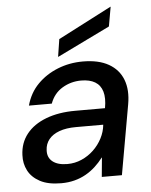

<svg xmlns="http://www.w3.org/2000/svg" viewBox="-53 -779 658 836"><g transform="rotate(-5 276.0 -361.5)"><path d="M181 12Q124 12 88.5 -7Q53 -26 37 -57Q21 -88 23 -125Q25 -178 55.5 -216.5Q86 -255 141 -276Q196 -297 269 -297H399Q407 -341 398.5 -369.5Q390 -398 366.5 -412Q343 -426 306 -426Q261 -426 223.5 -403.5Q186 -381 170 -337H70Q85 -392 122 -429.5Q159 -467 210.5 -487.5Q262 -508 320 -508Q389 -508 433 -483Q477 -458 494.5 -412.5Q512 -367 501 -305L447 0H359L367 -84H366Q350 -63 331 -45.5Q312 -28 289 -15Q266 -2 239 5Q212 12 181 12ZM215 -69Q248 -69 277.5 -82Q307 -95 330 -117Q353 -139 367.5 -167Q382 -195 385 -225V-226H266Q223 -226 193 -215Q163 -204 147 -184Q131 -164 130 -137Q128 -105 150.5 -87Q173 -69 215 -69ZM215 -537 227 -614 461 -735H462L447 -650Z"/></g></svg>

Font: DM Sans 28pt Medium
Style: Italic
Weight: 500
Italic angle: -10°
Version: Version 4.004;gftools[0.9.30]